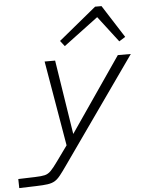

<svg xmlns="http://www.w3.org/2000/svg" viewBox="-140 -791 817 1074"><g transform="rotate(-5 268.5 -254.0)"><path d="M127 -460H186L253 -31L237 38H212ZM195 130Q172 163 156 183Q140 203 124 212.5Q108 222 83.5 225.5Q59 229 19 230L-76 233L-77 182L18 179Q54 178 72.5 173.5Q91 169 106.5 153.5Q122 138 147 103L240 -26L538 -460H611ZM223 -567 435 -741H462L458 -694L247 -536ZM588 -558 553 -536 432 -694 444 -741H471Z"/></g></svg>

Font: Intel One Mono Light
Style: Italic
Weight: 300
Italic angle: -16°
Monospace: yes
Designer: Fred Shallcrass
Foundry: Frere-Jones Type LLC
Version: Version 1.004